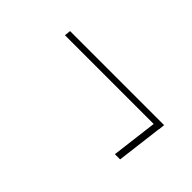

<svg xmlns="http://www.w3.org/2000/svg" viewBox="-3 -554 586 586"><g transform="rotate(45 290.0 -260.5)"><path d="M497.5 -325H497L478.5 -176H456L474.5 -325H91.5L93.5 -345H499.5Z"/></g></svg>

Font: Lato ExtraLight
Style: Italic
Weight: 275
Italic angle: -7°
Designer: Lukasz Dziedzic with Adam Twardoch and Botio Nikoltchev
Foundry: tyPoland Lukasz Dziedzic
Version: Version 2.015; 2015-08-06; http://www.latofonts.com/